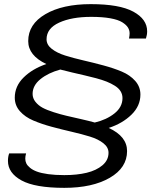

<svg xmlns="http://www.w3.org/2000/svg" viewBox="-20 -718 745 920"><path d="M288.1 182.1Q147.9 182.1 83 146.5Q18.1 110.8 18.1 53.2Q18.1 32.7 23.9 17.1H105Q101.1 30.8 101.1 42Q101.1 54.2 106 64.7Q110.8 75.2 123.8 85.9Q136.7 96.7 157 104.2Q177.2 111.8 210.9 116.5Q244.6 121.1 288.1 121.1Q348.6 121.1 395.3 109.9Q441.9 98.6 470.9 74Q500 49.3 500 14.2Q500 -12.2 475.3 -31.7Q450.7 -51.3 410.9 -63.5Q371.1 -75.7 323.2 -86.7Q275.4 -97.7 227.5 -110.6Q179.7 -123.5 139.9 -140.4Q100.1 -157.2 75.4 -185.1Q50.8 -212.9 50.8 -250Q50.8 -305.2 93.3 -346.9Q135.7 -388.7 202.1 -411.1Q115.2 -452.1 115.2 -521Q115.2 -602.1 197.5 -650.1Q279.8 -698.2 415 -698.2Q552.7 -698.2 618.9 -662.1Q685.1 -626 685.1 -567.9Q685.1 -551.3 679.2 -533.2H598.1Q601.1 -548.3 601.1 -558.1Q601.1 -573.2 593 -586.2Q585 -599.1 565.7 -611.3Q546.4 -623.5 508.5 -630.4Q470.7 -637.2 417 -637.2Q323.7 -637.2 263.4 -609.6Q203.1 -582 203.1 -529.8Q203.1 -503.4 228 -483.9Q252.9 -464.4 292.5 -451.9Q332 -439.5 379.9 -428.5Q427.7 -417.5 475.8 -404.5Q523.9 -391.6 563.5 -375Q603 -358.4 627.9 -330.3Q652.8 -302.2 652.8 -265.1Q652.8 -210.4 609.9 -168.5Q566.9 -126.5 501 -105Q588.9 -64.5 588.9 5.9Q588.9 85.9 505.9 134Q422.9 182.1 288.1 182.1ZM434.1 -130.9Q490.2 -144 528.6 -174.6Q566.9 -205.1 566.9 -248Q566.9 -266.1 557.6 -281Q548.3 -295.9 530.3 -307.1Q512.2 -318.4 491 -326.9Q469.7 -335.4 440.2 -343.3Q410.6 -351.1 385.3 -356.9Q359.9 -362.8 326.2 -370.6Q292.5 -378.4 269 -384.8Q210.4 -368.7 173.3 -338.4Q136.2 -308.1 136.2 -268.1Q136.2 -247.1 149.9 -230Q163.6 -212.9 183.8 -201.9Q204.1 -190.9 237.1 -180.4Q270 -169.9 298.3 -163.3Q326.7 -156.7 367.4 -147.5Q408.2 -138.2 434.1 -130.9Z"/></svg>

Font: Archivo Expanded Light
Style: Italic
Weight: 300
Width: 7
Italic angle: -10°
Designer: Hector Gatti
Foundry: Omnibus-Type
Version: Version 2.001